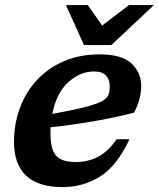

<svg xmlns="http://www.w3.org/2000/svg" viewBox="-20 -750 647 782"><path d="M507.5 -183Q456 -73.5 387 -30.8Q318 12 235 12Q135 12 86 -34.8Q37 -81.5 37 -171Q37 -245 61 -310Q85 -375 130.5 -424Q176 -473 240.5 -500.8Q305 -528.5 385.5 -528.5Q477.5 -528.5 516.2 -491Q555 -453.5 555 -400.5Q555 -374.5 547.8 -346.2Q540.5 -318 525.5 -291Q441.5 -269.5 353.8 -254.8Q266 -240 186 -231.5Q185.5 -220.5 185.5 -209Q185.5 -141 208.8 -115.5Q232 -90 289 -90Q337.5 -90 379 -111.2Q420.5 -132.5 455 -183ZM363 -459Q306.5 -459 258 -415Q209.5 -371 193 -286Q278 -301.5 325.8 -313.8Q373.5 -326 395 -337.8Q416.5 -349.5 421.8 -364Q427 -378.5 427 -399Q427 -426.5 411 -442.8Q395 -459 363 -459ZM607 -729.5 433.5 -566.5H322L248.5 -729.5H337.5L396 -646L505.5 -729.5Z"/></svg>

Font: Newsreader Caption SemiBold
Style: Italic
Weight: 600
Italic angle: -17°
Designer: Hugues Gentile
Foundry: Production Type
Version: Version 1.001